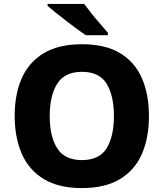

<svg xmlns="http://www.w3.org/2000/svg" viewBox="-20 -951 836 981"><path d="M741 -358Q741 -247 705 -164.5Q669 -82 593 -36Q517 10 398 10Q280 10 204 -36Q128 -82 91.5 -165Q55 -248 55 -359Q55 -470 91.5 -552Q128 -634 204 -679.5Q280 -725 399 -725Q518 -725 593.5 -679.5Q669 -634 705 -551.5Q741 -469 741 -358ZM234 -358Q234 -253 272.5 -193Q311 -133 398 -133Q487 -133 524.5 -193Q562 -253 562 -358Q562 -463 524.5 -523.5Q487 -584 399 -584Q311 -584 272.5 -523.5Q234 -463 234 -358ZM410 -931Q426 -909 448 -881.5Q470 -854 492.5 -828.5Q515 -803 531 -784V-771H419Q399 -784 372.5 -803.5Q346 -823 317.5 -845Q289 -867 264 -887Q239 -907 223 -921V-931Z"/></svg>

Font: Noto Sans Kannada ExtraBold
Style: Regular
Weight: 800
Designer: Jelle Bosma - Monotype Design Team
Foundry: Monotype Imaging Inc.
Version: Version 2.005; ttfautohint (v1.8.4.7-5d5b)